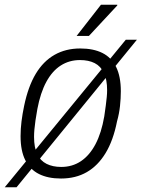

<svg xmlns="http://www.w3.org/2000/svg" viewBox="-55 -743 599 812"><path d="M203 12Q148 12 110 -7Q72 -26 52 -65.5Q32 -105 32 -167Q32 -198 36 -230Q40 -262 47 -295Q64 -377 96 -430.5Q128 -484 175.5 -511Q223 -538 284 -538Q340 -538 378 -519Q416 -500 436 -460Q456 -420 456 -357Q456 -327 452.5 -294.5Q449 -262 440 -230Q424 -149 391.5 -95.5Q359 -42 312 -15Q265 12 203 12ZM204 -37Q251 -37 287.5 -61.5Q324 -86 349 -133.5Q374 -181 386 -251Q390 -278 392.5 -297.5Q395 -317 396.5 -332.5Q398 -348 398 -362Q398 -406 384.5 -434.5Q371 -463 345.5 -476Q320 -489 283 -489Q238 -489 202 -466Q166 -443 141 -397Q116 -351 103 -282Q98 -255 95 -233.5Q92 -212 90.5 -195.5Q89 -179 89 -164Q89 -119 102.5 -91Q116 -63 142 -50Q168 -37 204 -37ZM-35 49 477 -575H524L15 49ZM269 -591 372 -723H441V-720L321 -591Z"/></svg>

Font: Archivo SemiCondensed ExtraLight
Style: Italic
Weight: 250
Width: 4
Italic angle: -10°
Designer: Hector Gatti
Foundry: Omnibus-Type
Version: Version 2.001